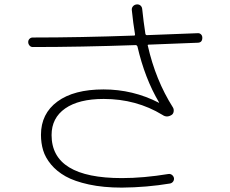

<svg xmlns="http://www.w3.org/2000/svg" viewBox="-20 -812 1040 867"><path d="M127.9 -599.6Q119.1 -599.6 113.3 -606.4Q107.4 -613.3 107.4 -622.1Q107.4 -630.9 113.3 -636.7Q119.1 -642.6 127.9 -642.6Q339.8 -642.6 585.9 -651.4Q589.8 -651.4 589.8 -656.2Q581.1 -708 575.2 -766.6Q574.2 -776.4 580.6 -783.7Q586.9 -791 597.2 -792Q607.4 -793 614.3 -787.1Q621.1 -781.2 622.1 -771.5Q627.9 -714.8 636.7 -658.2Q638.7 -653.3 642.6 -653.3Q865.2 -662.1 872.1 -662.1Q880.9 -663.1 887.2 -657.2Q893.6 -651.4 893.6 -641.6Q893.6 -620.1 874 -619.1Q868.2 -619.1 651.4 -610.4Q645.5 -610.4 647.5 -605.5Q682.6 -450.2 760.7 -327.1Q765.6 -319.3 764.2 -308.6Q762.7 -297.9 754.9 -293Q733.4 -279.3 713.9 -293Q595.7 -365.2 448.2 -365.2Q335.9 -365.2 274.4 -322.3Q212.9 -279.3 212.9 -202.1Q212.9 -7.8 530.3 -7.8Q627.9 -7.8 741.2 -26.4Q750 -27.3 756.8 -22Q763.7 -16.6 765.6 -7.8Q766.6 1 761.7 7.8Q756.8 14.6 748 16.6Q642.6 34.2 530.3 35.2Q446.3 35.2 381.3 21Q316.4 6.8 276.4 -15.6Q236.3 -38.1 210.4 -69.3Q184.6 -100.6 174.8 -133.3Q165 -166 165 -203.1Q165 -298.8 239.3 -353.5Q313.5 -408.2 447.3 -408.2Q580.1 -408.2 696.3 -348.6L697.3 -347.7Q697.3 -346.7 698.2 -347.7V-349.6Q633.8 -458 600.6 -602.5Q598.6 -607.4 593.8 -608.4Q342.8 -599.6 127.9 -599.6Z"/></svg>

Font: Rounded-L Mgen+ 1m light
Style: Regular
Weight: 200
Designer: [Source Han Sans]
Ryoko NISHIZUKA  (kana & ideographs); Paul D. Hunt (Latin, Greek & Cyrillic); Wenlong ZHANG  (bopomofo
Version: Version 1.059.20150602